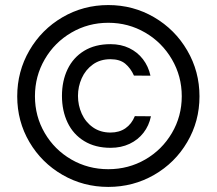

<svg xmlns="http://www.w3.org/2000/svg" viewBox="-20 -736 866 767"><path d="M48.8 -351.1Q48.8 -450.7 97.4 -534.4Q146 -618.2 229.5 -667Q313 -715.8 412.6 -715.8Q512.2 -715.8 595.7 -667Q679.2 -618.2 728 -534.4Q776.9 -450.7 776.9 -351.1Q776.9 -251.5 728 -168.5Q679.2 -85.4 595.7 -37.4Q512.2 10.7 412.6 10.7Q313 10.7 229.5 -37.6Q146 -85.9 97.4 -168.7Q48.8 -251.5 48.8 -351.1ZM227.5 -353Q227.5 -412.6 250 -459.5Q272.5 -506.3 316.2 -533Q359.9 -559.6 421.4 -559.6Q463.4 -559.6 496.3 -543.7Q529.3 -527.8 551 -499.5Q572.8 -471.2 581.1 -433.6L515.1 -434.1Q502 -463.4 480.5 -481.4Q459 -499.5 420.9 -499.5Q380.4 -499.5 351.1 -478.5Q321.8 -457.5 306.6 -423.8Q291.5 -390.1 291.5 -353Q291.5 -315.4 306.6 -281.7Q321.8 -248 351.3 -227.3Q380.9 -206.5 421.4 -206.5Q456.5 -206.5 481.2 -223.6Q505.9 -240.7 518.6 -272L583 -271.5Q575.2 -233.9 553.2 -205.6Q531.2 -177.2 497.6 -161.4Q463.9 -145.5 421.9 -145.5Q360.4 -145.5 316.4 -172.4Q272.5 -199.2 250 -246.3Q227.5 -293.5 227.5 -353ZM706.1 -351.6Q706.1 -431.6 666.7 -499Q627.4 -566.4 560.1 -605.7Q492.7 -645 412.6 -645Q332.5 -645 265.1 -605.7Q197.8 -566.4 158.7 -499Q119.6 -431.6 119.6 -351.6Q119.6 -271.5 158.7 -204.6Q197.8 -137.7 264.9 -98.9Q332 -60.1 412.6 -60.1Q493.2 -60.1 560.3 -98.9Q627.4 -137.7 666.7 -204.6Q706.1 -271.5 706.1 -351.6Z"/></svg>

Font: Wand UI Pro
Style: Regular
Weight: 400
Designer: Andreas Faust
Version: Version 1.003;FEAKit 1.0